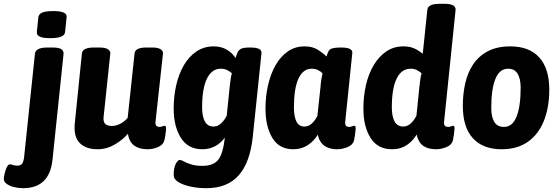

<svg xmlns="http://www.w3.org/2000/svg" viewBox="-104 -774 2931 1006"><path d="M17 212Q-8 212 -31.5 206Q-55 200 -69.5 189Q-84 178 -84 164Q-84 155 -80 136.5Q-76 118 -68.5 102.5Q-61 87 -52 87Q-45 87 -36 90.5Q-27 94 -13 94Q4 94 11.5 84Q19 74 22 52L79 -492Q82 -525 144 -525H172Q204 -525 217 -516.5Q230 -508 229 -492L171 64Q155 212 17 212ZM160 -574Q121 -574 104.5 -582Q88 -590 89 -606L97 -684Q99 -700 117 -708Q135 -716 175 -716Q213 -716 230 -708Q247 -700 245 -684L237 -606Q234 -574 160 -574Z M408 8Q345 8 313 -25.5Q281 -59 288 -129L325 -493Q328 -525 387 -525H418Q448 -525 461.5 -516Q475 -507 474 -494L439 -163Q436 -137 446.5 -125.5Q457 -114 482 -114Q506 -114 529 -127Q552 -140 565 -157L601 -493Q603 -525 662 -525H694Q724 -525 737.5 -516Q751 -507 750 -494L711 -138Q709 -122 715 -115.5Q721 -109 732 -109Q740 -109 747 -112Q754 -115 758 -115Q768 -115 766 -94Q764 -84 763 -70.5Q762 -57 757 -38Q751 -15 724 -3.5Q697 8 670 8Q626 8 599.5 -11Q573 -30 566 -73Q540 -42 497.5 -17Q455 8 408 8Z M977 212Q933 212 894 203.5Q855 195 830.5 180Q806 165 806 144Q806 105 817 84.5Q828 64 838 64Q845 64 859.5 72Q874 80 898 87.5Q922 95 957 95Q1014 95 1039.5 63Q1065 31 1074 -53Q1053 -24 1023 -8Q993 8 956 8Q881 8 843.5 -52Q806 -112 806 -205Q806 -270 819.5 -328.5Q833 -387 859.5 -432.5Q886 -478 925.5 -504.5Q965 -531 1016 -531Q1056 -531 1085.5 -513Q1115 -495 1130 -470Q1133 -479 1135.5 -486Q1138 -493 1140 -498Q1147 -513 1160.5 -519Q1174 -525 1201 -525H1210Q1269 -525 1266 -495L1220 -53Q1205 80 1145.5 146Q1086 212 977 212ZM1015 -111Q1037 -111 1055 -128Q1073 -145 1084 -168L1099 -315Q1102 -342 1104.5 -359.5Q1107 -377 1111 -390Q1100 -400 1086 -407Q1072 -414 1053 -414Q1006 -414 980.5 -362.5Q955 -311 955 -211Q955 -164 969.5 -137.5Q984 -111 1015 -111Z M1432 8Q1359 8 1323 -51.5Q1287 -111 1287 -205Q1287 -269 1300.5 -328Q1314 -387 1340 -432.5Q1366 -478 1404 -504.5Q1442 -531 1492 -531Q1535 -531 1563.5 -512Q1592 -493 1607 -478Q1612 -496 1617.5 -506Q1623 -516 1635 -520Q1647 -524 1672 -525H1684Q1744 -525 1742 -497L1705 -138Q1703 -122 1708.5 -115.5Q1714 -109 1726 -109Q1733 -109 1740.5 -112Q1748 -115 1752 -115Q1762 -115 1759 -94Q1758 -84 1756.5 -70.5Q1755 -57 1751 -38Q1745 -15 1717.5 -3.5Q1690 8 1662 8Q1622 8 1596 -10Q1570 -28 1561 -68Q1541 -35 1508.5 -13.5Q1476 8 1432 8ZM1491 -111Q1513 -111 1530.5 -127.5Q1548 -144 1559 -167L1575 -315Q1577 -342 1580 -359.5Q1583 -377 1586 -390Q1576 -400 1562 -407Q1548 -414 1529 -414Q1484 -414 1460 -362.5Q1436 -311 1436 -210Q1436 -164 1449 -137.5Q1462 -111 1491 -111Z M1950 8Q1875 8 1837.5 -51.5Q1800 -111 1800 -205Q1800 -270 1813.5 -328.5Q1827 -387 1854 -432.5Q1881 -478 1920 -504.5Q1959 -531 2010 -531Q2045 -531 2069.5 -519Q2094 -507 2111 -492L2135 -722Q2138 -754 2198 -754H2226Q2286 -754 2283 -721L2223 -138Q2221 -122 2226.5 -115.5Q2232 -109 2244 -109Q2253 -109 2259.5 -112Q2266 -115 2270 -115Q2280 -115 2277 -94Q2276 -84 2274.5 -70.5Q2273 -57 2269 -38Q2263 -15 2235.5 -3.5Q2208 8 2181 8Q2139 8 2113.5 -10Q2088 -28 2079 -69Q2059 -35 2027 -13.5Q1995 8 1950 8ZM2009 -111Q2031 -111 2049 -128Q2067 -145 2078 -168L2093 -315Q2096 -342 2098.5 -359.5Q2101 -377 2105 -390Q2094 -400 2080 -407Q2066 -414 2047 -414Q2000 -414 1974.5 -362.5Q1949 -311 1949 -211Q1949 -164 1963.5 -137.5Q1978 -111 2009 -111Z M2524 8Q2426 8 2373.5 -50Q2321 -108 2321 -219Q2321 -281 2333.5 -337Q2346 -393 2375 -436.5Q2404 -480 2452 -505.5Q2500 -531 2570 -531Q2669 -531 2721.5 -473Q2774 -415 2774 -305Q2774 -212 2746 -141.5Q2718 -71 2662.5 -31.5Q2607 8 2524 8ZM2537 -109Q2581 -109 2602.5 -163Q2624 -217 2624 -314Q2624 -362 2608 -388Q2592 -414 2558 -414Q2513 -414 2491.5 -360Q2470 -306 2470 -209Q2470 -161 2486 -135Q2502 -109 2537 -109Z"/></svg>

Font: Asap Semi Condensed Semi Condensed Regular
Style: Bold Italic
Weight: 700
Width: 4
Italic angle: -6°
Designer: Pablo Cosgaya
Foundry: Omnibus-Type
Version: Version 3.001; ttfautohint (v1.8.4.7-5d5b)